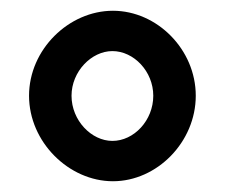

<svg xmlns="http://www.w3.org/2000/svg" viewBox="-20 -825 424 357"><path d="M113 -647C113 -692 150 -730 189 -730C229 -730 265 -692 265 -647C265 -601 229 -563 189 -563C150 -563 113 -601 113 -647ZM34 -647C34 -561 108 -488 190 -488C272 -488 344 -561 344 -647C344 -733 272 -805 190 -805C108 -805 34 -733 34 -647Z"/></svg>

Font: Bluebird
Style: Nrw
Weight: 400
Designer: Jasper
Foundry: Cannot Into Space Fonts
Version: Version 0.98